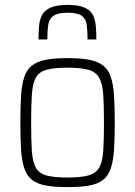

<svg xmlns="http://www.w3.org/2000/svg" viewBox="-20 -755 551 783"><path d="M256 8Q201 8 166 1.5Q131 -5 110 -22Q89 -39 79 -69Q69 -99 66 -144Q63 -189 63 -254Q63 -319 66 -365Q69 -411 79 -441Q89 -471 110 -487.5Q131 -504 166 -511Q201 -518 256 -518Q310 -518 345 -511Q380 -504 401 -487.5Q422 -471 432 -441Q442 -411 445 -365Q448 -319 448 -254Q448 -189 445 -144Q442 -99 432 -69Q422 -39 401 -22Q380 -5 345 1.5Q310 8 256 8ZM255 -31Q310 -31 340.5 -39.5Q371 -48 384.5 -71.5Q398 -95 401 -139Q404 -183 404 -254Q404 -325 401 -369.5Q398 -414 384.5 -438Q371 -462 340.5 -470.5Q310 -479 255 -479Q201 -479 170 -470.5Q139 -462 126 -438Q113 -414 110 -369.5Q107 -325 107 -254Q107 -183 110 -139Q113 -95 126 -71.5Q139 -48 169.5 -39.5Q200 -31 255 -31ZM256 -735Q299 -735 323.5 -724.5Q348 -714 358 -695.5Q368 -677 370.5 -651Q373 -625 373 -594H337Q337 -630 333.5 -654.5Q330 -679 313 -691Q296 -703 256 -703Q216 -703 198.5 -691Q181 -679 177 -655Q173 -631 173 -594H137Q137 -625 139.5 -651Q142 -677 152.5 -695.5Q163 -714 187.5 -724.5Q212 -735 256 -735Z"/></svg>

Font: Saira SemiCondensed ExtraLight
Style: Regular
Weight: 250
Width: 4
Designer: Hector Gatti with collaboration of the Omnibus-Type team
Foundry: Omnibus-Type
Version: Version 1.101